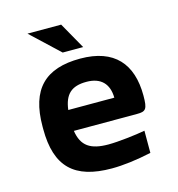

<svg xmlns="http://www.w3.org/2000/svg" viewBox="-103 -770 807 870"><g transform="rotate(-15 300.0 -335.5)"><path d="M539 -273C539 -422 465 -509 305 -509C141 -509 61 -431 61 -256V-244C61 -66 141 9 316 9C369 9 433 1 502 -14V-118C460 -110 375 -100 329 -100C245 -100 204 -127 193 -200H489C531 -200 539 -209 539 -273ZM104 -680 236 -556H332L262 -680ZM193 -298C202 -370 235 -400 305 -400C373 -400 408 -363 409 -298Z"/></g></svg>

Font: LT Wave Mono Bold
Style: Regular
Weight: 700
Designer: Daniel Lyons
Version: Version 2.5 (Glyphs App)